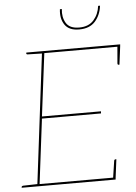

<svg xmlns="http://www.w3.org/2000/svg" viewBox="-60 -956 709 1001"><g transform="rotate(-5 294.5 -455.0)"><path d="M94 0 180 -700H589L588 -689H191L150 -361H459L458 -350H149L107 -11H505L504 0ZM491 -5 505 -98Q505 -100 507 -102.5Q509 -105 511 -105H517L505 -11ZM574 -695 588 -689 576 -595H570Q568 -595 567 -597.5Q566 -600 566 -602ZM183 -700 180 -688 104 -690Q101 -690 99 -691.5Q97 -693 97 -695L98 -700ZM12 0 13 -5Q13 -7 15.5 -8.5Q18 -10 20 -10L97 -12V0ZM383 -796Q330 -796 308 -828.5Q286 -861 292 -910H302Q297 -868 315.5 -837Q334 -806 384 -806Q434 -806 460.5 -836.5Q487 -867 492 -910H502Q496 -861 467 -828.5Q438 -796 383 -796Z"/></g></svg>

Font: Aleo Thin
Style: Italic
Weight: 250
Italic angle: -7°
Designer: Alessio Laiso
Foundry: Alessio Laiso
Version: Version 2.001;gftools[0.9.29]